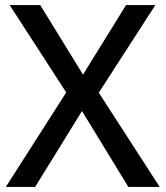

<svg xmlns="http://www.w3.org/2000/svg" viewBox="-20 -734 650 754"><path d="M607 0 368 -370 590 -714H475L306 -441L138 -714H18L240 -371L3 0H118L302 -298L484 0Z"/></svg>

Font: Noto Sans Bassa Vah Medium
Style: Regular
Weight: 500
Designer: Monotype Design Team
Foundry: Monotype Imaging Inc.
Version: Version 2.002